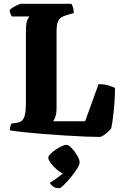

<svg xmlns="http://www.w3.org/2000/svg" viewBox="-20 -724 637 1015"><path d="M508 0Q479 0 430.5 -2Q382 -4 325.5 -7.5Q269 -11 212.5 -15.5Q156 -20 108.5 -25Q61 -30 32 -35Q32 -47 35 -57Q38 -67 41 -71L70 -75Q97 -79 107 -102Q117 -125 117 -180V-557Q117 -605 125.5 -620.5Q134 -636 135 -637H43Q40 -640 36 -649.5Q32 -659 31 -671Q37 -678 49.5 -685.5Q62 -693 74.5 -698.5Q87 -704 92 -704H357Q362 -698 366 -684Q370 -670 370 -655L326 -642Q313 -638 302.5 -631Q292 -624 285.5 -607.5Q279 -591 279 -556V-152Q279 -126 273 -108Q267 -90 261 -83H430L501 -279Q533 -279 556 -271.5Q579 -264 588 -259Q588 -222 585 -181Q582 -140 577.5 -104.5Q573 -69 568 -46Q563 -38 551 -27Q539 -16 526.5 -8Q514 0 508 0ZM294 271Q272 271 260 261.5Q248 252 243 242Q262 231 279.5 218.5Q297 206 312 193Q297 187 279 171Q261 155 248 137.5Q235 120 235 110Q235 102 246 90.5Q257 79 273 68Q289 57 305 49.5Q321 42 331 42Q343 42 359.5 59.5Q376 77 388.5 99Q401 121 401 134Q401 146 387 168.5Q373 191 353.5 214.5Q334 238 317 254.5Q300 271 294 271Z"/></svg>

Font: Texturina 72pt Black
Style: Regular
Weight: 900
Designer: Guillermo Torres Carreño
Foundry: Omnibus-Type
Version: Version 1.002; ttfautohint (v1.8.3)